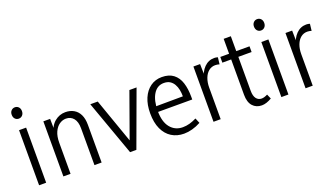

<svg xmlns="http://www.w3.org/2000/svg" viewBox="-70 -1323 3234 1864"><g transform="rotate(-20 1547.5 -390.5)"><path d="M88 0V-569H161V0ZM125 -675Q102 -675 87 -691Q72 -707 72 -734Q72 -760 87.5 -776Q103 -792 125 -792Q148 -792 163 -776Q178 -760 178 -734Q178 -708 163 -691.5Q148 -675 125 -675Z M660 0V-381Q660 -448 631 -483.5Q602 -519 553 -519Q517 -519 485 -497Q453 -475 433 -431Q413 -387 413 -320V0H339V-569H409L411 -416H388Q410 -500 458.5 -540Q507 -580 569 -580Q619 -580 656.5 -558Q694 -536 714 -494Q734 -452 734 -390V0Z M1228 -569H1302L1093 0H1028L824 -569H901L1074 -78H1052Z M1584 11Q1511 11 1456 -23.5Q1401 -58 1370.5 -124.5Q1340 -191 1340 -287Q1340 -376 1368 -441.5Q1396 -507 1447 -543.5Q1498 -580 1565 -580Q1639 -580 1684.5 -545Q1730 -510 1750 -447.5Q1770 -385 1770 -302V-274H1381L1382 -332L1695 -334Q1695 -369 1688.5 -402Q1682 -435 1666.5 -461.5Q1651 -488 1626.5 -503.5Q1602 -519 1564 -519Q1495 -519 1456 -455.5Q1417 -392 1417 -284Q1417 -171 1465.5 -111.5Q1514 -52 1593 -52Q1629 -52 1663.5 -61.5Q1698 -71 1736 -90L1758 -37Q1714 -13 1669.5 -1Q1625 11 1584 11Z M1890 0V-571H1959L1962 -416H1943Q1960 -492 2003.5 -536Q2047 -580 2107 -580Q2117 -580 2126 -578.5Q2135 -577 2144 -574L2136 -504Q2113 -511 2092 -511Q2054 -511 2025 -487.5Q1996 -464 1980 -422Q1964 -380 1964 -326V0Z M2387 11Q2329 11 2293.5 -28.5Q2258 -68 2258 -145V-723H2332V-159Q2332 -106 2352.5 -79Q2373 -52 2407 -52Q2421 -52 2436 -56.5Q2451 -61 2469 -70L2490 -22Q2462 -6 2436.5 2.5Q2411 11 2387 11ZM2167 -510V-569H2469V-510Z M2591 0V-569H2664V0ZM2628 -675Q2605 -675 2590 -691Q2575 -707 2575 -734Q2575 -760 2590.5 -776Q2606 -792 2628 -792Q2651 -792 2666 -776Q2681 -760 2681 -734Q2681 -708 2666 -691.5Q2651 -675 2628 -675Z M2841 0V-571H2910L2913 -416H2894Q2911 -492 2954.5 -536Q2998 -580 3058 -580Q3068 -580 3077 -578.5Q3086 -577 3095 -574L3087 -504Q3064 -511 3043 -511Q3005 -511 2976 -487.5Q2947 -464 2931 -422Q2915 -380 2915 -326V0Z"/></g></svg>

Font: Yaldevi ExtraLight
Style: Regular
Weight: 400
Version: Version 1.100